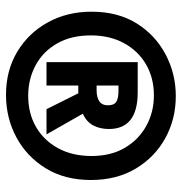

<svg xmlns="http://www.w3.org/2000/svg" viewBox="-3 -677 606 640"><g transform="rotate(90 300.0 -357.0)"><path d="M296 -74Q215 -74 152.5 -111.5Q90 -149 54.5 -213.5Q19 -278 19 -359Q19 -447 58 -509.5Q97 -572 161.5 -606Q226 -640 300 -640Q377 -640 440.5 -605Q504 -570 542 -506.5Q580 -443 580 -357Q580 -270 541 -206.5Q502 -143 437.5 -108.5Q373 -74 296 -74ZM299 -148Q358 -148 403 -174Q448 -200 474 -247.5Q500 -295 500 -359Q500 -424 472.5 -470.5Q445 -517 399 -542Q353 -567 298 -567Q240 -567 195 -541Q150 -515 124 -467.5Q98 -420 98 -357Q98 -291 125 -244Q152 -197 198 -172.5Q244 -148 299 -148ZM187 -209V-513H288Q410 -513 410 -417Q410 -388 398.5 -365.5Q387 -343 359 -330L428 -209H344L291 -315H265V-209ZM281 -376Q304 -376 317.5 -385Q331 -394 331 -414Q331 -434 319.5 -441.5Q308 -449 281 -449H265V-376Z"/></g></svg>

Font: Noto Sans Mono Black
Style: Regular
Weight: 900
Designer: Monotype Design Team
Foundry: Monotype Imaging Inc.
Version: Version 2.014